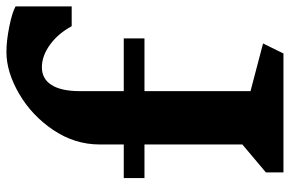

<svg xmlns="http://www.w3.org/2000/svg" viewBox="-176 -748 923 612"><g transform="rotate(-90 286.0 -441.5)"><path d="M572 -854V-675H509Q485 -719 449.5 -744.5Q414 -770 378 -770Q341 -770 321.5 -739Q302 -708 302 -649V-509H470V-443H302V-105L454 -65L422 0H43V-56L132 -131V-443H25V-509H132V-586Q132 -665 178 -733.5Q224 -802 293.5 -842.5Q363 -883 427 -883Q462 -883 507 -874Q552 -865 572 -854Z"/></g></svg>

Font: InknutAntiqua
Style: Bold
Weight: 700
Designer: Claus Eggers Srensen
Foundry: Claus Eggers Srensen
Version: Version 1.000; ttfautohint (v1.2) -l 7 -r 28 -G 50 -x 13 -D 